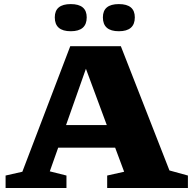

<svg xmlns="http://www.w3.org/2000/svg" viewBox="-20 -942 966 962"><path d="M829 -88 921.5 -62.5V0H517V-62.5L602 -81.5L557 -202H271.5L229.5 -83.5L313 -62.5V0H8V-62.5L92 -81.5L332 -710.5H585.5ZM311 -315.5H515L410.5 -597.5ZM334.5 -785.5Q254.5 -785.5 254.5 -855Q254.5 -921.5 334.5 -921.5Q414.5 -921.5 414.5 -855Q414.5 -785.5 334.5 -785.5ZM575.5 -785.5Q495.5 -785.5 495.5 -855Q495.5 -921.5 575.5 -921.5Q655.5 -921.5 655.5 -855Q655.5 -785.5 575.5 -785.5Z"/></svg>

Font: Newsreader 6pt
Style: Bold
Weight: 700
Designer: Hugues Gentile
Foundry: Production Type
Version: Version 1.003; ttfautohint (v1.8.3)